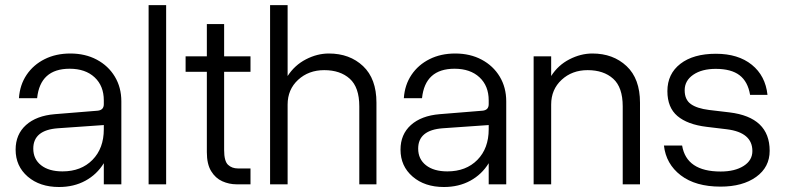

<svg xmlns="http://www.w3.org/2000/svg" viewBox="-20 -720 3068 750"><path d="M454 -324V0H385.5V-82.5Q358.5 -38.5 313.5 -14Q268.5 10.5 210.5 10.5Q135.5 10.5 88.2 -30.2Q41 -71 41 -135.5Q41 -195 81.5 -231.5Q122 -268 194 -274L360.5 -287.5Q385.5 -289.5 385.5 -313V-328Q385.5 -384.5 349.5 -418Q313.5 -451.5 252 -451.5Q137 -451.5 125 -336.5H54Q57.5 -388.5 84 -427.8Q110.5 -467 154.5 -489Q198.5 -511 254.5 -511Q313 -511 358 -487Q403 -463 428.5 -420.8Q454 -378.5 454 -324ZM110 -139.5Q110 -98.5 140.5 -74.5Q171 -50.5 224 -50.5Q297 -50.5 341.2 -95.5Q385.5 -140.5 385.5 -215V-231.5L206.5 -219Q110 -212 110 -139.5Z M560.5 -700H629V0H560.5Z M958.5 -62V0H904.5Q875 0 848.2 -12Q821.5 -24 804.8 -51.5Q788 -79 788 -125.5V-439.5H705V-500H788V-626H855.5V-500H958.5V-439.5H855.5V-134Q855.5 -90.5 870.8 -76.2Q886 -62 909.5 -62Z M1383.5 -304.5Q1383.5 -379 1346.2 -412.5Q1309 -446 1246.5 -446Q1185.5 -446 1144.5 -408.2Q1103.5 -370.5 1103.5 -311.5V0H1035V-700H1103.5V-423Q1131 -465.5 1175 -488.2Q1219 -511 1264.5 -511Q1346 -511 1398.2 -461.8Q1450.5 -412.5 1450.5 -319V0H1383.5Z M1957.5 -324V0H1889V-82.5Q1862 -38.5 1817 -14Q1772 10.5 1714 10.5Q1639 10.5 1591.8 -30.2Q1544.5 -71 1544.5 -135.5Q1544.5 -195 1585 -231.5Q1625.5 -268 1697.5 -274L1864 -287.5Q1889 -289.5 1889 -313V-328Q1889 -384.5 1853 -418Q1817 -451.5 1755.5 -451.5Q1640.5 -451.5 1628.5 -336.5H1557.5Q1561 -388.5 1587.5 -427.8Q1614 -467 1658 -489Q1702 -511 1758 -511Q1816.5 -511 1861.5 -487Q1906.5 -463 1932 -420.8Q1957.5 -378.5 1957.5 -324ZM1613.5 -139.5Q1613.5 -98.5 1644 -74.5Q1674.5 -50.5 1727.5 -50.5Q1800.5 -50.5 1844.8 -95.5Q1889 -140.5 1889 -215V-231.5L1710 -219Q1613.5 -212 1613.5 -139.5Z M2064.5 -500H2133V-423Q2160 -465.5 2204.2 -488.2Q2248.5 -511 2294 -511Q2375 -511 2427.5 -461.8Q2480 -412.5 2480 -319V0H2412.5V-304.5Q2412.5 -379 2375.2 -412.5Q2338 -446 2275.5 -446Q2214.5 -446 2173.8 -408.2Q2133 -370.5 2133 -311.5V0H2064.5Z M2819.5 -215 2740.5 -224.5Q2665.5 -233.5 2626.2 -266.8Q2587 -300 2587 -364Q2587 -431.5 2637.8 -470.8Q2688.5 -510 2776.5 -510Q2863.5 -510 2916.8 -467Q2970 -424 2978 -349.5H2910Q2901.5 -401 2869 -426Q2836.5 -451 2776 -451Q2721.5 -451 2688 -428Q2654.5 -405 2654.5 -367.5Q2654.5 -331 2678.2 -313.8Q2702 -296.5 2749.5 -290.5L2829.5 -281Q2986.5 -262 2986.5 -131Q2986.5 -67 2933.8 -29Q2881 9 2794.5 9Q2697 9 2639.2 -35.2Q2581.5 -79.5 2573.5 -151.5H2644.5Q2661.5 -50 2795 -50Q2850.5 -50 2884.8 -71.8Q2919 -93.5 2919 -130Q2919 -202.5 2819.5 -215Z"/></svg>

Font: Overused Grotesk Book
Style: Regular
Weight: 375
Version: Version 0.004